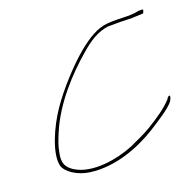

<svg xmlns="http://www.w3.org/2000/svg" viewBox="-76 -522 628 620"><g transform="rotate(-15 237.5 -212.0)"><path d="M73 -71C74 -87 80 -108 87 -130C116 -221 181 -303 236 -359C265 -389 293 -412 331 -420H333C344 -421 356 -422 365 -423C385 -425 413 -425 426 -428H427C438 -430 446 -430 450 -431C455 -442 453 -444 451 -444C449 -444 444 -444 439 -443H438C427 -440 421 -438 402 -436C376 -434 356 -434 332 -430C295 -424 264 -400 230 -367C190 -327 139 -261 109 -207C78 -152 49 -67 64 -25C73 -3 110 18 152 20C236 24 318 -16 376 -59C406 -82 445 -111 460 -133C465 -143 466 -150 465 -152H464L463 -153C462 -153 457 -150 455 -145V-144C435 -117 403 -92 372 -69C351 -54 326 -40 301 -26C249 1 160 26 102 -4C79 -17 67 -31 73 -71ZM333 -422Z"/></g></svg>

Font: Stray Cat
Style: HlObl
Weight: 100
Version: Version 1.0